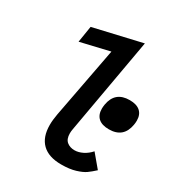

<svg xmlns="http://www.w3.org/2000/svg" viewBox="-188 -914 975 1049"><g transform="rotate(30 300.0 -389.0)"><path d="M191.5 -145Q191.5 -175 198.5 -214L283 -660L100.5 -617L117 -720L419 -790L312.5 -188.5Q309.5 -173 309.5 -160Q309.5 -124 328.8 -108Q348 -92 377.5 -92Q402 -92 428.5 -105.2Q455 -118.5 475.5 -142L543 -61.5Q518.5 -39 498.8 -25Q479 -11 442.5 0.2Q406 11.5 353 11.5Q273.5 11.5 232.5 -28.5Q191.5 -68.5 191.5 -145ZM393.5 -364Q393.5 -375 396 -391Q411.5 -480.5 503 -480.5Q546.5 -480.5 569.2 -460.5Q592 -440.5 592 -402.5Q592 -387.5 589.5 -375Q574 -285 482.5 -285Q439 -285 416.2 -305.2Q393.5 -325.5 393.5 -364Z"/></g></svg>

Font: JuliaMono SemiBold
Style: Italic
Weight: 600
Italic angle: -9°
Monospace: yes
Designer: cormullion
Foundry: corm
Version: Version 0.056; ttfautohint (v1.8.4)